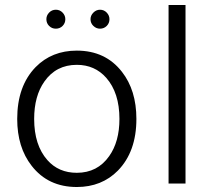

<svg xmlns="http://www.w3.org/2000/svg" viewBox="-20 -736 842 770"><path d="M288 -533Q403 -533 469 -448Q527 -374 527 -259Q527 -128 453 -52Q388 14 288 14Q173 14 107 -71Q49 -145 49 -259Q49 -391 123 -467Q188 -533 288 -533ZM288 -476Q205 -476 158 -409Q117 -351 117 -259Q117 -154 170 -94Q215 -43 288 -43Q371 -43 418 -110Q459 -168 459 -259Q459 -364 406 -424Q360 -476 288 -476ZM204 -697Q220 -697 231 -685.5Q242 -674 242 -659Q242 -643 231 -632Q220 -621 204 -621Q188 -621 177 -632Q166 -643 166 -659Q166 -674 177 -685.5Q188 -697 204 -697ZM381 -697Q397 -697 408 -685.5Q419 -674 419 -659Q419 -643 408 -632Q397 -621 381 -621Q366 -621 354.5 -632Q343 -643 343 -659Q343 -674 354.5 -685.5Q366 -697 381 -697Z M724 -716V0H656V-716Z"/></svg>

Font: Almarai Light
Style: Regular
Weight: 300
Designer: Boutros International 2019
Foundry: Created by Boutros International 2019
Version: Version 1.10